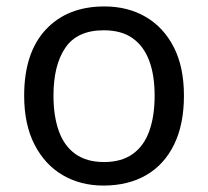

<svg xmlns="http://www.w3.org/2000/svg" viewBox="-20 -566 645 596"><path d="M551 -269Q551 -180 520.5 -117.5Q490 -55 434 -22.5Q378 10 301 10Q230 10 174.5 -22.5Q119 -55 87 -117.5Q55 -180 55 -269Q55 -402 122 -474Q189 -546 304 -546Q377 -546 432.5 -513.5Q488 -481 519.5 -419.5Q551 -358 551 -269ZM146 -269Q146 -206 162.5 -159.5Q179 -113 214 -88Q249 -63 303 -63Q357 -63 392 -88Q427 -113 443.5 -159.5Q460 -206 460 -269Q460 -333 443 -378Q426 -423 391.5 -447.5Q357 -472 302 -472Q220 -472 183 -418Q146 -364 146 -269Z"/></svg>

Font: malayalam115
Style: Regular
Weight: 400
Designer: Jelle Bosma - Monotype Design Team
Foundry: Monotype Imaging Inc.
Version: Version 2.103